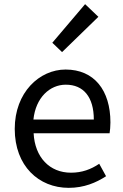

<svg xmlns="http://www.w3.org/2000/svg" viewBox="-20 -892 594 925"><path d="M311 13C385 13 443 -12 491 -43L458 -103C418 -76 375 -60 322 -60C219 -60 148 -134 142 -250H508C510 -263 512 -282 512 -302C512 -457 434 -557 296 -557C170 -557 51 -447 51 -271C51 -92 167 13 311 13ZM141 -316C152 -422 220 -484 297 -484C382 -484 432 -425 432 -316ZM279 -641 454 -811 390 -872 232 -686Z"/></svg>

Font: Source Han Sans HK
Style: Regular
Weight: 400
Designer: Ryoko NISHIZUKA 西塚涼子 (kana, bopomofo & ideographs); Paul D. Hunt (Latin, Greek & Cyrillic); Sandoll Communications 산돌커뮤니
Foundry: Adobe
Version: Version 2.000;hotconv 1.0.107;makeotfexe 2.5.65593